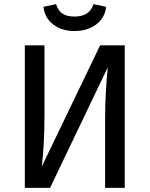

<svg xmlns="http://www.w3.org/2000/svg" viewBox="-20 -908 723 928"><path d="M583 0H488V-336Q488 -453 501 -583L222 0H100V-689H195V-353Q195 -213 182 -103L464 -689H583ZM190 -875 251 -888Q261 -856 282.5 -842Q304 -828 340 -828Q376 -828 399 -842.5Q422 -857 432 -888L493 -875Q487 -821 444.5 -789.5Q402 -758 340 -758Q279 -758 237.5 -789.5Q196 -821 190 -875Z"/></svg>

Font: FiraGOUPP
Style: Medium
Weight: 400
Designer: bBox Type
Foundry: bBox Type GmbH
Version: Version 1.001